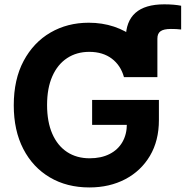

<svg xmlns="http://www.w3.org/2000/svg" viewBox="-20 -841 843 872"><path d="M551.3 -490.7V-666.5Q551.3 -743.7 595 -782.5Q638.7 -821.3 726.1 -821.3Q749 -821.3 768.6 -819.6Q788.1 -817.9 802.7 -814.9V-707Q792 -708.5 779.8 -709Q767.6 -709.5 755.9 -709.5Q723.6 -709.5 709.2 -699.2Q694.8 -689 694.8 -665.5V-490.7ZM385.7 10.3Q283.7 10.3 206.3 -35.4Q128.9 -81.1 85.7 -164.8Q42.5 -248.5 42.5 -362.8Q42.5 -480.5 87.4 -564.5Q132.3 -648.4 209.2 -693.1Q286.1 -737.8 382.8 -737.8Q444.3 -737.8 497.8 -720Q551.3 -702.1 592.8 -668.9Q634.3 -635.7 660.9 -590.6Q687.5 -545.4 694.8 -490.7H543Q535.6 -517.6 521.7 -538.6Q507.8 -559.6 487.8 -574.7Q467.8 -589.8 442.1 -597.7Q416.5 -605.5 385.3 -605.5Q328.1 -605.5 284.9 -577.1Q241.7 -548.8 217.8 -494.9Q193.8 -440.9 193.8 -364.3Q193.8 -287.6 217.5 -233.4Q241.2 -179.2 284.7 -150.6Q328.1 -122.1 387.2 -122.1Q439.5 -122.1 477.5 -141.4Q515.6 -160.6 535.9 -195.8Q556.2 -231 556.2 -278.3L588.4 -273.9H398.4V-387.2H701.7V-295.9Q701.7 -201.7 660.9 -133.1Q620.1 -64.5 548.8 -27.1Q477.5 10.3 385.7 10.3Z"/></svg>

Font: Inter 18pt
Style: Bold
Weight: 700
Designer: Rasmus Andersson
Foundry: rsms
Version: Version 4.001;git-66647c0bb